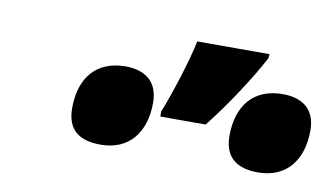

<svg xmlns="http://www.w3.org/2000/svg" viewBox="-38 -908 633 363"><g transform="rotate(10 278.0 -726.0)"><path d="M272 -686H359C393 -729 432 -788 454 -830L455 -838H316C310 -805 286 -730 272 -696ZM170 -614C224 -614 254 -652 254 -709C254 -753 225 -768 191 -768C135 -768 105 -731 105 -673C105 -630 130 -614 170 -614ZM472 -614C526 -614 556 -652 556 -709C556 -753 527 -768 493 -768C437 -768 407 -731 407 -673C407 -630 433 -614 472 -614Z"/></g></svg>

Font: Noto Sans UI SemiCondensed Black
Style: Italic
Weight: 900
Width: 4
Italic angle: -372°
Designer: Monotype Design Team
Foundry: Monotype Imaging Inc.
Version: Version 1.901